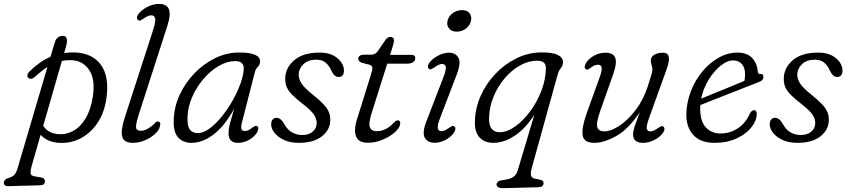

<svg xmlns="http://www.w3.org/2000/svg" viewBox="-78 -738 4433 1004"><path d="M105 -336.5Q86 -320 71.5 -329.5Q63.5 -335 65.5 -345.5Q67.5 -356 77.5 -365.5Q130 -417 186 -441L207.5 -513Q218 -550.5 250.5 -550.5Q283 -550.5 267 -493.5L257.5 -461Q287 -465 318.5 -463.5Q405.5 -459 450 -398.5Q494.5 -338 478.5 -223Q467.5 -147.5 431.2 -94.2Q395 -41 342.8 -14.2Q290.5 12.5 232 9Q168.5 5.5 134.5 -33.5L86.5 134Q82 150.5 81.8 165.5Q81.5 180.5 104.5 184.5L135 189.5Q147.5 191.5 152.2 197Q157 202.5 157 209Q157.5 230 131.5 231L-37 235.5Q-45 236 -51.5 231.2Q-58 226.5 -58 218Q-58 203 -39.5 194.5Q-15 188.5 -4.2 177.5Q6.5 166.5 13 145L170 -387.5Q138.5 -368 105 -336.5ZM226.5 -36.5Q267 -33 304.5 -53.2Q342 -73.5 369.2 -118.2Q396.5 -163 407.5 -233Q420.5 -320.5 390.5 -368.5Q360.5 -416.5 306.5 -422.5Q275.5 -425.5 245.5 -419L148 -80Q173.5 -41 226.5 -36.5Z M795.5 -597.5 648 -140.5Q631.5 -88.5 633.5 -71.2Q635.5 -54 659.5 -54Q677.5 -54 699.2 -67.5Q721 -81 734 -96.5Q742 -105 750.5 -102.5Q764.5 -98.5 758.5 -79Q755 -58.5 733.2 -38.2Q711.5 -18 680.2 -4.5Q649 9 617 9Q570 9 561 -22.8Q552 -54.5 576 -128.5L718 -566.5Q736.5 -622.5 733.5 -640.2Q730.5 -658 712.5 -658Q697.5 -658 673 -641Q666 -636 658.8 -632.2Q651.5 -628.5 645 -632Q640 -634.5 638.5 -643Q637 -651.5 644.5 -662.5Q657.5 -682.5 688.8 -700Q720 -717.5 754.5 -717.5Q792.5 -717.5 804.8 -690.8Q817 -664 795.5 -597.5Z M1187 -97Q1181.5 -76.5 1184.2 -64.8Q1187 -53 1203 -53Q1213 -53 1222 -57.8Q1231 -62.5 1241 -70Q1258.5 -83 1266 -79Q1278.5 -71.5 1268 -49Q1257 -27 1228.5 -9Q1200 9 1165 9Q1142.5 9 1129.8 -3Q1117 -15 1117 -41Q1117 -53 1119.2 -67.2Q1121.5 -81.5 1128 -105.2Q1134.5 -129 1146.5 -170Q1098 -80.5 1040 -35.8Q982 9 923 9Q880 9 854 -18.8Q828 -46.5 830.5 -110Q832 -177.5 860.8 -240.5Q889.5 -303.5 937.8 -353.8Q986 -404 1046.5 -433.8Q1107 -463.5 1172.5 -463.5Q1284 -463.5 1282 -415.5Q1281 -398.5 1270 -388Q1259 -377.5 1255 -362ZM902.5 -124Q901 -77 915.2 -59.5Q929.5 -42 957 -42Q985 -42 1017.2 -65.5Q1049.5 -89 1080.8 -127.5Q1112 -166 1137.8 -211.2Q1163.5 -256.5 1179.5 -300.8Q1195.5 -345 1196.5 -379.5Q1197.5 -418.5 1151.5 -418.5Q1109.5 -418.5 1066.2 -393.2Q1023 -368 986.5 -325.8Q950 -283.5 927 -231Q904 -178.5 902.5 -124Z M1503 -32Q1537 -32 1557.5 -49.8Q1578 -67.5 1578 -95Q1578 -117 1564 -138.2Q1550 -159.5 1505.5 -194.5Q1471 -221 1451 -241.2Q1431 -261.5 1422.2 -280.8Q1413.5 -300 1413.5 -325Q1413 -381.5 1459.5 -422.2Q1506 -463 1593 -463Q1651.5 -463 1686 -434Q1720.5 -405 1720.5 -369Q1720.5 -335.5 1692 -335.5Q1682 -335.5 1673 -342.8Q1664 -350 1655.5 -367Q1643 -395.5 1624.5 -410.8Q1606 -426 1576.5 -426Q1533 -426 1508.5 -402.2Q1484 -378.5 1484 -347Q1484 -324.5 1499 -301.2Q1514 -278 1556.5 -244Q1594 -214 1613.8 -192.8Q1633.5 -171.5 1641.2 -153Q1649 -134.5 1649 -113Q1650 -61.5 1606.8 -26.2Q1563.5 9 1484.5 9Q1440 9 1407.5 -6Q1375 -21 1357.5 -43.2Q1340 -65.5 1340 -88Q1340 -104 1347.8 -113Q1355.5 -122 1367 -122Q1390 -122 1407.5 -91.5Q1424 -60 1448.5 -46Q1473 -32 1503 -32Z M1856 -399 1813.5 -410Q1795.5 -417 1795.5 -432Q1795.5 -440.5 1803.2 -446.2Q1811 -452 1822.5 -452H1864Q1883 -452 1896.5 -469L1937.5 -529Q1949 -545 1964 -545Q1982 -545 1982 -526.5Q1982 -519 1979.5 -509Q1977 -499 1973 -487L1961.5 -451H2074.5Q2093.5 -451 2093.5 -434.5Q2093.5 -420.5 2082 -412.8Q2070.5 -405 2051 -405H1947L1868 -155.5Q1848 -93.5 1856.2 -72.8Q1864.5 -52 1892 -52Q1940.5 -52 1982 -97Q1989.5 -104.5 1993 -106.5Q1996.5 -108.5 2002 -108.5Q2015 -108.5 2015 -94Q2015 -73 1989.8 -49.2Q1964.5 -25.5 1925.5 -8.5Q1886.5 8.5 1845.5 8.5Q1796.5 8.5 1783.5 -25.5Q1770.5 -59.5 1791 -121L1860.5 -344Q1869 -370 1869 -382.2Q1869 -394.5 1856 -399Z M2310 -572.5Q2284.5 -572.5 2271 -588Q2257.5 -603.5 2261.5 -625.5Q2265.5 -650 2287.2 -667.5Q2309 -685 2338.5 -685Q2364.5 -685 2377 -669.5Q2389.5 -654 2385 -630Q2381 -606.5 2359.8 -589.5Q2338.5 -572.5 2310 -572.5ZM2224.5 -124Q2208.5 -83 2211.2 -67.5Q2214 -52 2232 -52Q2245 -52 2269.5 -69Q2277.5 -74.5 2283.8 -77.8Q2290 -81 2296.5 -77.5Q2310 -69 2297 -46.5Q2284.5 -25.5 2255.8 -8.5Q2227 8.5 2194.5 8.5Q2157.5 8.5 2143 -18.2Q2128.5 -45 2153 -107L2238.5 -328.5Q2255 -370.5 2253.2 -387Q2251.5 -403.5 2233 -403.5Q2218.5 -403.5 2194 -386Q2186 -380.5 2179.2 -377Q2172.5 -373.5 2166.5 -377Q2160.5 -380.5 2159.8 -389.2Q2159 -398 2165.5 -407.5Q2181 -430 2211 -446.2Q2241 -462.5 2269.5 -462.5Q2305 -462.5 2319.5 -435.2Q2334 -408 2308.5 -343.5Z M2552 246Q2538 246.5 2528.2 241.2Q2518.5 236 2518.5 225.5Q2518.5 219 2525.5 212.5Q2532.5 206 2549.5 204Q2587.5 199.5 2605 188Q2622.5 176.5 2629 154L2716.5 -139Q2671 -66.5 2614.2 -28.8Q2557.5 9 2501.5 9Q2456.5 9 2429.8 -19.2Q2403 -47.5 2405.5 -105.5Q2407 -172 2435.2 -236Q2463.5 -300 2512 -351.2Q2560.5 -402.5 2623 -433.2Q2685.5 -464 2755.5 -464Q2814 -464 2840.5 -449.8Q2867 -435.5 2866 -411Q2865 -393 2854.2 -380.8Q2843.5 -368.5 2838 -347.5L2701 146.5Q2690 188 2714 195L2745.5 201.5Q2764.5 206 2764.5 218.5Q2764.5 240 2738.5 241ZM2479.5 -123Q2478 -83 2493 -64.8Q2508 -46.5 2534 -46.5Q2573 -46.5 2615 -76Q2657 -105.5 2693.2 -154.2Q2729.5 -203 2752.5 -262Q2775.5 -321 2776.5 -379.5Q2778.5 -420.5 2731 -420.5Q2685 -420.5 2640.8 -395.5Q2596.5 -370.5 2560.5 -328Q2524.5 -285.5 2502.8 -232.2Q2481 -179 2479.5 -123Z M3389.5 -77Q3396 -73.5 3396.5 -64.8Q3397 -56 3390.5 -46Q3374.5 -21.5 3344 -6.2Q3313.5 9 3284.5 9Q3232.5 9 3232.5 -35Q3232.5 -52.5 3241 -77.8Q3249.5 -103 3267.5 -151.5Q3209 -63 3144.8 -27Q3080.5 9 3030.5 9Q2974.5 9 2968.8 -30.8Q2963 -70.5 2989.5 -144.5L3058 -335Q3070.5 -369 3068.2 -384.2Q3066 -399.5 3049 -399.5Q3040.5 -399.5 3031.8 -396.2Q3023 -393 3011.5 -384Q3003.5 -378.5 2998 -375.2Q2992.5 -372 2986 -376Q2973.5 -384 2985 -406Q2998.5 -430.5 3027.5 -446.5Q3056.5 -462.5 3087.5 -462.5Q3129 -462.5 3139.2 -435.8Q3149.5 -409 3128.5 -349.5L3058.5 -151.5Q3039 -95.5 3045.2 -73.2Q3051.5 -51 3082.5 -51Q3116 -51 3160.2 -79.8Q3204.5 -108.5 3245.2 -161.8Q3286 -215 3309.5 -287Q3324 -333 3328.8 -349Q3333.5 -365 3333.5 -375Q3333.5 -384 3329.5 -396.2Q3325.5 -408.5 3325.5 -422.5Q3325.5 -441 3343.8 -451.8Q3362 -462.5 3390 -462.5Q3414.5 -462.5 3419.2 -440.2Q3424 -418 3405.5 -369L3317.5 -125Q3302 -82.5 3303.8 -66.8Q3305.5 -51 3323.5 -51Q3339 -51 3362 -68Q3370.5 -73.5 3377 -76.8Q3383.5 -80 3389.5 -77Z M3879 -141.5Q3879 -108 3852 -73.2Q3825 -38.5 3775.2 -14.8Q3725.5 9 3658 9Q3585 9 3547.2 -32.5Q3509.5 -74 3511 -143Q3512.5 -204 3534.8 -261.2Q3557 -318.5 3594.8 -364Q3632.5 -409.5 3680 -436.2Q3727.5 -463 3778.5 -463Q3829.5 -463 3855.8 -434.2Q3882 -405.5 3884.5 -362.5Q3886 -349.5 3897.5 -351Q3914 -353.5 3914 -335Q3914 -317 3890 -309Q3857.5 -296 3815 -279.5Q3772.5 -263 3728.2 -245.5Q3684 -228 3645.8 -213Q3607.5 -198 3584 -188.5Q3583.5 -182.5 3583.5 -176Q3582 -106.5 3611.8 -73.2Q3641.5 -40 3690.5 -40Q3738.5 -40 3780 -67Q3821.5 -94 3843.5 -145Q3853.5 -162 3865 -162Q3879 -162 3879 -141.5ZM3755.5 -422Q3724.5 -422 3689.8 -394Q3655 -366 3627 -320.2Q3599 -274.5 3588.5 -222Q3616 -233.5 3655.8 -249.8Q3695.5 -266 3737.8 -283.2Q3780 -300.5 3814.5 -315Q3818 -330 3818 -352Q3818 -384 3801.2 -403Q3784.5 -422 3755.5 -422Z M4110 -32Q4144 -32 4164.5 -49.8Q4185 -67.5 4185 -95Q4185 -117 4171 -138.2Q4157 -159.5 4112.5 -194.5Q4078 -221 4058 -241.2Q4038 -261.5 4029.2 -280.8Q4020.5 -300 4020.5 -325Q4020 -381.5 4066.5 -422.2Q4113 -463 4200 -463Q4258.5 -463 4293 -434Q4327.5 -405 4327.5 -369Q4327.5 -335.5 4299 -335.5Q4289 -335.5 4280 -342.8Q4271 -350 4262.5 -367Q4250 -395.5 4231.5 -410.8Q4213 -426 4183.5 -426Q4140 -426 4115.5 -402.2Q4091 -378.5 4091 -347Q4091 -324.5 4106 -301.2Q4121 -278 4163.5 -244Q4201 -214 4220.8 -192.8Q4240.5 -171.5 4248.2 -153Q4256 -134.5 4256 -113Q4257 -61.5 4213.8 -26.2Q4170.5 9 4091.5 9Q4047 9 4014.5 -6Q3982 -21 3964.5 -43.2Q3947 -65.5 3947 -88Q3947 -104 3954.8 -113Q3962.5 -122 3974 -122Q3997 -122 4014.5 -91.5Q4031 -60 4055.5 -46Q4080 -32 4110 -32Z"/></svg>

Font: Fraunces 9pt SuperSoft Light
Style: Italic
Weight: 300
Italic angle: -16°
Version: Version 1.000;[b76b70a41]